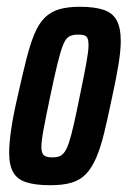

<svg xmlns="http://www.w3.org/2000/svg" viewBox="-20 -538 376 566"><path d="M128 8Q85 8 58 -0.5Q31 -9 19 -30Q7 -51 7 -87Q7 -116 13 -157Q19 -198 32 -254Q46 -317 57.5 -362.5Q69 -408 81.5 -438Q94 -468 111.5 -485.5Q129 -503 154 -510.5Q179 -518 215 -518Q259 -518 285.5 -509Q312 -500 324 -478Q336 -456 336 -417Q336 -389 329.5 -349Q323 -309 311 -254Q298 -191 287 -146Q276 -101 263 -71.5Q250 -42 233 -24.5Q216 -7 191 0.5Q166 8 128 8ZM134 -74Q146 -74 154.5 -77Q163 -80 170 -89.5Q177 -99 183.5 -118.5Q190 -138 197.5 -171Q205 -204 215 -254Q228 -316 234.5 -352Q241 -388 241 -405Q241 -418 238 -425Q235 -432 228 -434Q221 -436 210 -436Q194 -436 184 -430.5Q174 -425 166.5 -407Q159 -389 150 -352.5Q141 -316 128 -254Q115 -192 108.5 -157Q102 -122 102 -105Q102 -92 105.5 -85.5Q109 -79 116 -76.5Q123 -74 134 -74Z"/></svg>

Font: Saira UltraCondensed
Style: Bold Italic
Weight: 700
Width: 1
Italic angle: -12°
Designer: Hector Gatti with collaboration of the Omnibus-Type team
Foundry: Omnibus-Type
Version: Version 1.101